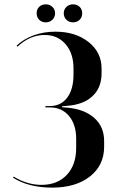

<svg xmlns="http://www.w3.org/2000/svg" viewBox="-20 -855 521 885"><path d="M190.9 -835Q209 -835 221.4 -823.2Q233.9 -811.5 233.9 -793.9Q233.9 -775.9 221.4 -763.9Q209 -752 190.9 -752Q172.4 -752 160.6 -763.9Q148.9 -775.9 148.9 -793.9Q148.9 -812 160.6 -823.5Q172.4 -835 190.9 -835ZM273.9 -793.9Q273.9 -811.5 286.1 -823.2Q298.3 -835 316.9 -835Q335 -835 346.9 -823.5Q358.9 -812 358.9 -793.9Q358.9 -775.4 346.9 -763.7Q335 -752 316.9 -752Q298.3 -752 286.1 -763.9Q273.9 -775.9 273.9 -793.9ZM220.2 9.8Q111.8 9.8 40 -36.1L43 -41Q105.5 -2.9 170.9 -2.9Q244.6 -2.9 287.8 -48.8Q331.1 -94.7 331.1 -172.9V-214.8Q331.1 -280.8 298.1 -320.3Q265.1 -359.9 210 -359.9H189.9L189 -366.2H210Q260.7 -366.2 289.8 -405Q318.8 -443.8 318.8 -511.2V-540Q318.8 -608.9 282.2 -651.4Q245.6 -693.8 186 -693.8Q117.7 -693.8 61 -640.1L56.2 -644Q87.9 -674.8 134.5 -691.9Q181.2 -709 234.9 -709Q328.1 -709 388.2 -661.4Q448.2 -613.8 448.2 -539.1V-517.1Q448.2 -450.7 406.2 -411.6Q364.3 -372.6 289.1 -367.2L266.1 -365.2V-360.8L289.1 -358.9Q368.7 -352.1 414.3 -311.5Q460 -271 460 -205.1V-179.2Q460 -92.8 394.5 -41.5Q329.1 9.8 220.2 9.8Z"/></svg>

Font: Moniqa Black Display
Style: Regular
Weight: 900
Designer: Rajesh Rajput
Foundry: Rajesh Rajput
Version: Version 1.000